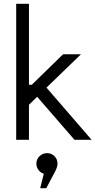

<svg xmlns="http://www.w3.org/2000/svg" viewBox="-20 -734 501 1008"><path d="M65 0H132V-184L175 -226L371 0H461L224 -274L405 -449H311L147 -289H132V-714H65ZM191 254 210 178Q193 173 182 158.5Q171 144 171 125Q171 102 187.5 86Q204 70 227 70Q250 70 266 86Q282 102 282 125Q282 141 271 163L223 254Z"/></svg>

Font: Arcon
Style: Regular
Weight: 400
Designer: M. Zarth
Foundry: martin zarth - visuelle & digitale kommunikation
Version: Version 1.131;PS 001.131;hotconv 1.0.70;makeotf.lib2.5.58329